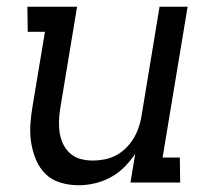

<svg xmlns="http://www.w3.org/2000/svg" viewBox="-20 -540 640 568"><path d="M212 8Q184 8 158 0Q132 -8 114 -26Q96 -44 86 -68.5Q76 -93 72 -119.5Q68 -146 70 -174Q72 -202 77 -230L113 -446H62L61 -520H208L158 -218Q155 -199 154.5 -180.5Q154 -162 157 -144.5Q160 -127 168 -111.5Q176 -96 189 -85Q202 -74 219 -69.5Q236 -65 255 -65Q272 -65 289.5 -68.5Q307 -72 322.5 -80Q338 -88 351 -100.5Q364 -113 373.5 -128Q383 -143 389 -159.5Q395 -176 398 -193L452 -520H535L461 -74H512L513 0H366L380 -85Q366 -64 347.5 -45.5Q329 -27 306.5 -15Q284 -3 260 2.5Q236 8 212 8Z"/></svg>

Font: Iosevka Plex Etoile
Style: Italic
Weight: 400
Italic angle: -9°
Designer: Belleve Invis
Foundry: Belleve Invis
Version: Version 25.1.1; ttfautohint (v1.8.4)